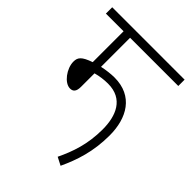

<svg xmlns="http://www.w3.org/2000/svg" viewBox="-175 -707 752 752"><g transform="rotate(45 200.5 -331.0)"><path d="M134 -587H401V-622H0V-587H98V-416C52 -400 43 -387 43 -364C43 -326 77 -280 108 -280C125 -280 134 -290 134 -315V-390C156 -396 178 -399 200 -399C285 -399 312 -332 312 -257C312 -175 290 -113 263 -57L296 -40C325 -102 348 -170 348 -260C348 -356 304 -434 201 -434C183 -434 156 -431 134 -426Z"/></g></svg>

Font: Noto Sans Devanagari UI ExtraCondensed ExtraLight
Style: Regular
Weight: 200
Width: 2
Designer: Jelle Bosma - Monotype Design Team
Foundry: Monotype Imaging Inc.
Version: Version 2.004